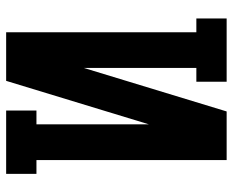

<svg xmlns="http://www.w3.org/2000/svg" viewBox="-88 -688 775 640"><g transform="rotate(-90 300.0 -367.5)"><path d="M87 0V-634H41V-735H252V-634H206V-259L351 -735H513V-101H559V0H348V-101H394V-476L249 0Z"/></g></svg>

Font: Iosevka Plex Etoile
Style: Bold
Weight: 700
Designer: Belleve Invis
Foundry: Belleve Invis
Version: Version 25.1.1; ttfautohint (v1.8.4)